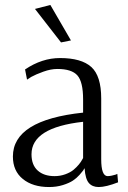

<svg xmlns="http://www.w3.org/2000/svg" viewBox="-20 -744 517 774"><path d="M226 -573 121 -708 183 -724 266 -581ZM178 10Q112 10 72 -22.5Q32 -55 32 -113Q32 -260 315 -290V-343Q315 -414 292 -440Q269 -466 211 -466Q185 -466 154.5 -455Q124 -444 106 -434L89 -423L81 -464Q149 -510 222 -510Q308 -510 348 -474Q388 -438 388 -347V-102Q388 -34 414 -34Q421 -34 430.5 -36Q440 -38 446 -40L453 -43L456 -9Q407 10 378 10Q352 10 338 -6.5Q324 -23 321 -65H320Q319 -62 315.5 -57Q312 -52 300.5 -39Q289 -26 274 -16Q259 -6 233.5 2Q208 10 178 10ZM200 -34Q223 -34 243.5 -41.5Q264 -49 276.5 -59.5Q289 -70 298 -81Q307 -92 311 -100L315 -107V-253Q107 -230 107 -122Q107 -79 132 -56.5Q157 -34 200 -34Z"/></svg>

Font: Arsenal
Style: Regular
Weight: 400
Designer: Andrij Shevchenko
Foundry: Stairsfor
Version: Version 2.001;PS 002.001;hotconv 1.0.88;makeotf.lib2.5.64775